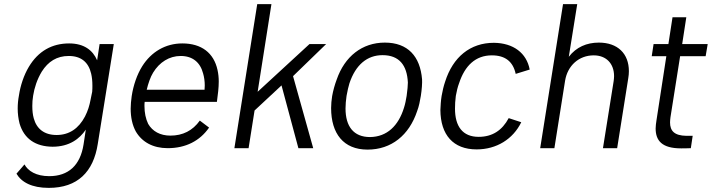

<svg xmlns="http://www.w3.org/2000/svg" viewBox="-20 -720 3459 933"><path d="M464 -506 452 -427C431 -476 388 -509 316 -509C233 -509 166 -472 120 -395C96 -355 79 -304 72 -256C68 -235 66 -214 66 -193C66 -168 69 -144 75 -120C97 -45 153 -8 235 -7C318 -7 367 -46 397 -90L386 -18C370 84 312 136 219 136C156 136 116 111 99 79L60 124C84 165 134 193 217 193C357 193 434 115 455 -20L533 -506ZM393 -154C362 -95 316 -64 255 -64C195 -64 158 -94 144 -145C139 -163 137 -183 137 -205C137 -221 138 -238 141 -255C147 -293 160 -334 183 -372C214 -421 256 -448 314 -448C374 -448 410 -418 423 -362C427 -345 429 -326 429 -304C429 -295 429 -285 428 -274L420 -235C415 -208 407 -181 393 -154Z M808 -61C758 -61 721 -82 700 -118C688 -143 682 -172 682 -205C682 -211 682 -218 683 -225H1034C1039 -262 1043 -294 1043 -324C1043 -343 1041 -362 1037 -380C1019 -463 959 -509 866 -509C784 -509 715 -468 671 -398C646 -358 628 -306 620 -253C617 -232 615 -211 615 -192C615 -150 623 -112 640 -81C670 -30 723 0 795 0C882 0 951 -35 996 -100L951 -134C916 -85 868 -61 808 -61ZM858 -448C916 -448 953 -417 967 -363C972 -346 975 -326 975 -305C975 -298 974 -291 974 -284H693C700 -314 711 -346 724 -367C755 -418 803 -448 858 -448Z M1119 0H1188L1217 -183L1348 -305L1430 0H1502L1404 -350L1565 -506H1484L1232 -274L1299 -700H1230Z M1766 7C1882 7 1968 -63 2007 -180C2016 -203 2021 -230 2025 -254C2030 -285 2032 -318 2031 -334C2022 -446 1962 -513 1850 -513C1740 -513 1655 -446 1616 -333C1607 -309 1599 -281 1594 -253C1591 -234 1589 -214 1589 -195C1589 -71 1649 7 1766 7ZM1778 -54C1698 -54 1659 -106 1659 -193C1659 -212 1661 -233 1664 -254C1668 -278 1674 -302 1678 -315C1708 -405 1764 -452 1839 -452C1920 -452 1958 -403 1962 -319C1962 -308 1960 -280 1956 -254C1953 -236 1949 -214 1943 -196C1916 -109 1861 -55 1778 -54Z M2296 6C2393 6 2473 -44 2513 -126L2452 -146C2420 -86 2372 -55 2306 -55C2228 -55 2191 -106 2191 -192C2191 -211 2192 -232 2195 -254C2199 -276 2204 -298 2211 -316C2239 -401 2291 -451 2370 -451C2435 -451 2473 -421 2486 -361L2554 -382C2539 -462 2475 -511 2380 -512C2265 -512 2181 -443 2143 -323C2136 -303 2130 -277 2126 -254C2122 -230 2121 -206 2120 -185C2121 -65 2182 6 2296 6Z M2890 -513C2831 -513 2780 -491 2744 -444L2785 -700H2716L2605 0H2674L2726 -328C2738 -401 2793 -451 2865 -451C2926 -451 2964 -411 2964 -350C2964 -342 2963 -334 2962 -326L2910 0H2979L3033 -340C3035 -352 3036 -363 3036 -374C3036 -460 2981 -513 2890 -513Z M3409 -447 3419 -506H3295L3315 -636H3248L3228 -506H3156L3147 -447H3218L3170 -135C3168 -121 3166 -108 3166 -96C3166 -37 3196 1 3290 1C3303 1 3316 1 3337 0L3346 -60H3315C3257 -61 3236 -84 3236 -125C3236 -133 3237 -141 3238 -150L3285 -447Z"/></svg>

Font: Arthouse Owned
Style: Italic
Weight: 400
Italic angle: -10°
Designer: Jeremy Tribby
Foundry: Tribby Type
Version: Version 1.000;PS 001.000;hotconv 1.0.88;makeotf.lib2.5.64775